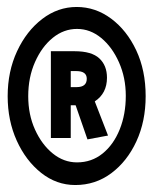

<svg xmlns="http://www.w3.org/2000/svg" viewBox="-20 -548 440 551"><path d="M196 -17Q142 -17 98 -52Q54 -87 28 -144.5Q2 -202 2 -272Q2 -343 29 -401Q56 -459 101 -493.5Q146 -528 200 -528Q254 -528 299 -494.5Q344 -461 371 -403.5Q398 -346 398 -272Q398 -200 371.5 -142.5Q345 -85 299.5 -51Q254 -17 196 -17ZM201 -82Q243 -82 274.5 -107.5Q306 -133 323.5 -176.5Q341 -220 341 -273Q341 -325 321.5 -369Q302 -413 270.5 -439Q239 -465 201 -465Q163 -465 131.5 -439.5Q100 -414 80.5 -370Q61 -326 61 -272Q61 -219 80.5 -176Q100 -133 131.5 -107.5Q163 -82 201 -82ZM231 -148 197 -246H183V-152H126V-401H194Q243 -401 265 -380.5Q287 -360 287 -325Q287 -280 252 -257L290 -159ZM183 -298H200Q229 -298 229 -322Q229 -344 199 -344H183Z"/></svg>

Font: Inconsolata Condensed ExtraBold
Style: Regular
Weight: 800
Width: 3
Monospace: yes
Designer: Raph Levien, Cyreal, Brenton Simpson
Foundry: Raph Levien, Cyreal, Google
Version: Version 3.001; ttfautohint (v1.8.2.53-6de2)